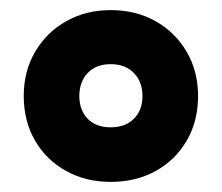

<svg xmlns="http://www.w3.org/2000/svg" viewBox="-20 -744 439 380"><path d="M199 -384Q150 -384 111 -405.5Q72 -427 49.5 -465.5Q27 -504 27 -554Q27 -603 49.5 -641.5Q72 -680 111 -702Q150 -724 199 -724Q249 -724 288 -702Q327 -680 349.5 -641.5Q372 -603 372 -554Q372 -504 349.5 -465.5Q327 -427 288 -405.5Q249 -384 199 -384ZM199 -492Q228 -492 245 -509Q262 -526 262 -554Q262 -582 245 -599.5Q228 -617 199 -617Q170 -617 153.5 -599.5Q137 -582 137 -554Q137 -526 153.5 -509Q170 -492 199 -492Z"/></svg>

Font: Noto Sans Ethiopic SemiCondensed Black
Style: Regular
Weight: 900
Width: 4
Designer: Monotype Design Team
Foundry: Monotype Imaging Inc.
Version: Version 2.102; ttfautohint (v1.8.4.7-5d5b)